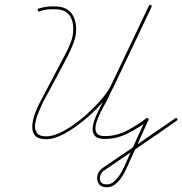

<svg xmlns="http://www.w3.org/2000/svg" viewBox="-20 -579 766 807"><path d="M139 -535Q136 -540 142 -543Q157 -548 175.5 -550.5Q194 -553 210 -552Q210 -552 210 -552Q210 -552 210 -552Q256 -552 278 -526Q300 -500 300 -456Q300 -427 289 -398.5Q278 -370 265 -344Q239 -295 213 -246Q187 -197 160 -148Q153 -133 143 -109.5Q133 -86 128.5 -62.5Q124 -39 133.5 -22.5Q143 -6 174 -6Q206 -6 246.5 -28Q287 -50 327 -83.5Q367 -117 398.5 -152.5Q430 -188 444 -215Q444 -215 444 -215Q444 -215 444 -215Q485 -300 525.5 -385Q566 -470 606 -555Q609 -560 614 -558Q620 -555 617 -550Q570 -451 523 -353Q476 -255 429 -156Q429 -156 429 -156Q429 -156 429 -156Q424 -146 413.5 -127.5Q403 -109 394 -88.5Q385 -68 382 -49.5Q379 -31 387 -19Q395 -7 421 -7Q469 -7 513.5 -30Q558 -53 595 -82Q599 -85 602 -82Q606 -79 604 -75Q581 -24 558 27Q535 78 512 128Q505 144 493 163Q481 182 465 195Q449 208 429 208Q429 208 429 208Q429 208 429 208Q404 208 394.5 192.5Q385 177 389.5 158Q394 139 413 126Q489 74 565 22.5Q641 -29 717 -82Q717 -82 717 -82Q717 -82 717 -82Q721 -85 725 -80Q728 -76 723 -72Q648 -19 572 32.5Q496 84 420 136Q406 145 401.5 159Q397 173 403 184.5Q409 196 429 196Q429 196 429 196Q429 196 429 196Q446 196 460 183.5Q474 171 484.5 154Q495 137 501 124Q524 73 547 22Q570 -29 593 -79Q595 -84 601 -79Q606 -75 603 -72Q564 -42 517.5 -18.5Q471 5 421 5Q390 5 379 -8Q368 -21 369.5 -41Q371 -61 380.5 -84Q390 -107 401 -128Q412 -149 419 -162Q419 -162 419 -162Q419 -162 419 -162Q466 -260 512.5 -358.5Q559 -457 606 -555Q609 -560 614 -558Q620 -555 617 -550Q577 -465 536.5 -380Q496 -295 455 -209Q455 -209 455 -209Q455 -209 455 -209Q440 -181 407 -144Q374 -107 332.5 -73Q291 -39 249.5 -16.5Q208 6 174 6Q138 6 125.5 -11.5Q113 -29 116 -55.5Q119 -82 129.5 -108.5Q140 -135 150 -153Q176 -202 202 -251.5Q228 -301 254 -350Q267 -374 277.5 -401Q288 -428 288 -456Q288 -496 269.5 -518Q251 -540 210 -540Q210 -540 210 -540Q210 -540 210 -540Q195 -541 177.5 -539Q160 -537 146 -531Q141 -529 139 -535Z"/></svg>

Font: FRB American Cursive Thin
Style: Italic
Weight: 100
Italic angle: -25°
Version: Version 2.0;Modular Font Editor K font №1